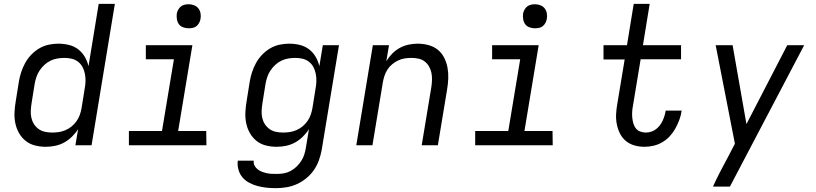

<svg xmlns="http://www.w3.org/2000/svg" viewBox="-20 -755 4240 998"><path d="M218 8Q189 8 161.5 1Q134 -6 113 -23Q92 -40 78.5 -64Q65 -88 59.5 -115.5Q54 -143 55.5 -172Q57 -201 62 -230L78 -330Q82 -355 90 -379.5Q98 -404 110.5 -427Q123 -450 142 -470Q161 -490 184 -503.5Q207 -517 232.5 -522.5Q258 -528 283 -528Q311 -528 338 -521.5Q365 -515 386 -499Q407 -483 420.5 -460Q434 -437 440 -411L493 -735H577L456 0H372L386 -84Q373 -63 354 -44.5Q335 -26 313 -14Q291 -2 266.5 3Q242 8 218 8ZM251 -66Q268 -66 285.5 -68.5Q303 -71 320.5 -78.5Q338 -86 352.5 -98Q367 -110 378 -125.5Q389 -141 395 -158.5Q401 -176 404 -193L420 -293Q424 -313 424.5 -332.5Q425 -352 421.5 -370.5Q418 -389 409.5 -405.5Q401 -422 386.5 -433.5Q372 -445 353.5 -449.5Q335 -454 315 -454Q297 -454 278.5 -451Q260 -448 242.5 -439.5Q225 -431 210.5 -417.5Q196 -404 185.5 -388Q175 -372 169 -354Q163 -336 160 -318L144 -218Q141 -199 140 -180Q139 -161 143 -143Q147 -125 156.5 -110Q166 -95 180.5 -84.5Q195 -74 213.5 -70Q232 -66 251 -66Z M1053 0H650V-74H822L884 -447H738V-520H980L906 -74H1052ZM960 -608Q946 -608 932 -613Q918 -618 910 -629Q902 -640 899.5 -655Q897 -670 899 -685Q901 -695 906.5 -705Q912 -715 920.5 -721.5Q929 -728 939.5 -730.5Q950 -733 961 -733Q975 -733 989 -727.5Q1003 -722 1011.5 -711Q1020 -700 1022.5 -685Q1025 -670 1022 -655Q1020 -645 1014.5 -635Q1009 -625 1000.5 -618.5Q992 -612 981.5 -610Q971 -608 960 -608Z M1414 223Q1389 223 1365.5 220.5Q1342 218 1319 212Q1296 206 1275.5 195Q1255 184 1240.5 167Q1226 150 1219.5 127Q1213 104 1216 80H1299Q1297 94 1303 105.5Q1309 117 1319 125Q1329 133 1341 137.5Q1353 142 1366 145Q1379 148 1392.5 148.5Q1406 149 1420 149Q1437 149 1455 146Q1473 143 1490 134Q1507 125 1521 111.5Q1535 98 1545.5 82Q1556 66 1561.5 48.5Q1567 31 1570 13L1586 -84Q1573 -63 1554 -44.5Q1535 -26 1513 -14Q1491 -2 1466.5 3Q1442 8 1418 8Q1389 8 1361.5 1Q1334 -6 1313 -23Q1292 -40 1278.5 -64Q1265 -88 1259.5 -115.5Q1254 -143 1255.5 -172Q1257 -201 1262 -230L1278 -330Q1282 -355 1290 -379.5Q1298 -404 1310.5 -427Q1323 -450 1342 -470Q1361 -490 1384 -503.5Q1407 -517 1432.5 -522.5Q1458 -528 1483 -528Q1511 -528 1538 -521.5Q1565 -515 1586 -499Q1607 -483 1620.5 -460Q1634 -437 1640 -411L1658 -520H1742L1652 25Q1647 52 1637.5 78.5Q1628 105 1611.5 129Q1595 153 1571.5 172Q1548 191 1522 202.5Q1496 214 1468.5 218.5Q1441 223 1414 223ZM1451 -66Q1468 -66 1485.5 -68.5Q1503 -71 1520.5 -78.5Q1538 -86 1552.5 -98Q1567 -110 1578 -125.5Q1589 -141 1595 -158.5Q1601 -176 1604 -193L1620 -293Q1624 -313 1624.5 -332.5Q1625 -352 1621.5 -370.5Q1618 -389 1609.5 -405.5Q1601 -422 1586.5 -433.5Q1572 -445 1553.5 -449.5Q1535 -454 1515 -454Q1497 -454 1478.5 -451Q1460 -448 1442.5 -439.5Q1425 -431 1410.5 -417.5Q1396 -404 1385.5 -388Q1375 -372 1369 -354Q1363 -336 1360 -318L1344 -218Q1341 -199 1340 -180Q1339 -161 1343 -143Q1347 -125 1356.5 -110Q1366 -95 1380.5 -84.5Q1395 -74 1413.5 -70Q1432 -66 1451 -66Z M1832 0 1918 -520H2002L1988 -437Q2001 -458 2018.5 -476Q2036 -494 2058 -506Q2080 -518 2104 -523Q2128 -528 2151 -528Q2180 -528 2207.5 -520.5Q2235 -513 2255.5 -496.5Q2276 -480 2288.5 -455.5Q2301 -431 2306 -404Q2311 -377 2310 -348Q2309 -319 2304 -290L2256 0H2172L2222 -302Q2225 -321 2225.5 -340Q2226 -359 2222.5 -376.5Q2219 -394 2210 -409.5Q2201 -425 2187.5 -435.5Q2174 -446 2156 -450Q2138 -454 2119 -454Q2102 -454 2084.5 -451.5Q2067 -449 2050 -441Q2033 -433 2018.5 -421Q2004 -409 1994 -393.5Q1984 -378 1978.5 -361Q1973 -344 1970 -327L1916 0Z M2853 0H2450V-74H2622L2684 -447H2538V-520H2780L2706 -74H2852ZM2760 -608Q2746 -608 2732 -613Q2718 -618 2710 -629Q2702 -640 2699.5 -655Q2697 -670 2699 -685Q2701 -695 2706.5 -705Q2712 -715 2720.5 -721.5Q2729 -728 2739.5 -730.5Q2750 -733 2761 -733Q2775 -733 2789 -727.5Q2803 -722 2811.5 -711Q2820 -700 2822.5 -685Q2825 -670 2822 -655Q2820 -645 2814.5 -635Q2809 -625 2800.5 -618.5Q2792 -612 2781.5 -610Q2771 -608 2760 -608Z M3330 8Q3303 8 3278 1Q3253 -6 3233.5 -22Q3214 -38 3202.5 -61Q3191 -84 3186 -110Q3181 -136 3182.5 -163Q3184 -190 3189 -217L3227 -446H3117V-520H3239L3274 -735H3357L3322 -520H3520V-447H3310L3270 -205Q3267 -190 3266 -174.5Q3265 -159 3266.5 -143.5Q3268 -128 3272 -114Q3276 -100 3284.5 -88.5Q3293 -77 3307.5 -71.5Q3322 -66 3337 -66Q3350 -66 3363.5 -70Q3377 -74 3388.5 -82.5Q3400 -91 3409 -102.5Q3418 -114 3424 -127Q3430 -140 3434 -153Q3438 -166 3440 -179L3441 -180H3524L3523 -179Q3520 -156 3511.5 -133Q3503 -110 3491 -88Q3479 -66 3462 -47.5Q3445 -29 3423 -16Q3401 -3 3377 2.5Q3353 8 3330 8Z M3686 215Q3703 177 3722.5 139.5Q3742 102 3762 65L3800 -8L3700 -520H3788L3860 -110L4072 -520H4160L3774 215Z"/></svg>

Font: Iosevka Extended Oblique
Style: Regular
Weight: 400
Width: 7
Italic angle: -9°
Monospace: yes
Designer: Belleve Invis
Foundry: Belleve Invis
Version: Version 32.0.1; ttfautohint (v1.8.4)